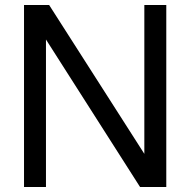

<svg xmlns="http://www.w3.org/2000/svg" viewBox="-20 -749 762 769"><path d="M646 -729V0H541L164.1 -590.8V0H76.2V-729H176.8L558.1 -132.8V-729Z"/></svg>

Font: SolaimanLipi
Style: Normal
Weight: 400
Designer: Solaiman Karim
Foundry: Al Mamun Sumon
Version: Version 2.000